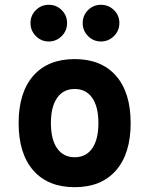

<svg xmlns="http://www.w3.org/2000/svg" viewBox="-20 -775 626 805"><path d="M293 9.8Q181.2 9.8 119.6 -60.5Q58.1 -130.9 58.1 -258.8Q58.1 -387.2 119.6 -457.3Q181.2 -527.3 293 -527.3Q404.8 -527.3 466.3 -457.3Q527.8 -387.2 527.8 -258.8Q527.8 -130.9 466.3 -60.5Q404.8 9.8 293 9.8ZM293 -115.7Q340.8 -115.7 366.7 -153.1Q392.6 -190.4 392.6 -258.8Q392.6 -327.6 366.7 -364.7Q340.8 -401.9 293 -401.9Q245.6 -401.9 219.5 -364.7Q193.4 -327.6 193.4 -258.8Q193.4 -190.4 219.5 -153.1Q245.6 -115.7 293 -115.7ZM403.3 -601.1Q371.6 -601.1 349.1 -623.8Q326.7 -646.5 326.7 -678.2Q326.7 -710.4 349.1 -732.7Q371.6 -754.9 403.3 -754.9Q435.1 -754.9 457.8 -732.7Q480.5 -710.4 480.5 -678.2Q480.5 -646.5 457.8 -623.8Q435.1 -601.1 403.3 -601.1ZM184.6 -601.1Q152.8 -601.1 130.4 -623.8Q107.9 -646.5 107.9 -678.2Q107.9 -710.4 130.4 -732.7Q152.8 -754.9 184.6 -754.9Q216.3 -754.9 238.8 -732.7Q261.2 -710.4 261.2 -678.2Q261.2 -646.5 238.8 -623.8Q216.3 -601.1 184.6 -601.1Z"/></svg>

Font: Cascadia Mono PL
Style: Bold
Weight: 700
Monospace: yes
Designer: Aaron Bell
Foundry: Saja Typeworks
Version: Version 2404.023; ttfautohint (v1.8.4)